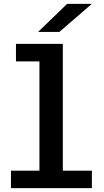

<svg xmlns="http://www.w3.org/2000/svg" viewBox="-20 -978 540 998"><path d="M37 0V-91H185V-659H63V-750H306.5V-91H457.5V0ZM288.5 -812H178L329 -958H457.5Z"/></svg>

Font: Trispace Medium
Style: Regular
Weight: 500
Designer: Tyler Finck
Foundry: Etcetera Type Company
Version: Version 1.210; ttfautohint (v1.8.3)